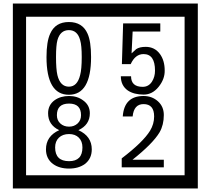

<svg xmlns="http://www.w3.org/2000/svg" viewBox="-20 -980 1195 1090"><path d="M1103 90H53V-960H1103ZM1028 15V-885H128V15ZM497 -656Q497 -442 371 -442Q244 -442 244 -656Q244 -744 265 -789Q294 -855 371 -855Q448 -855 477 -789Q497 -745 497 -656ZM444 -656Q444 -723 435 -752Q420 -809 371 -809Q322 -809 306 -752Q298 -723 298 -656Q298 -587 306 -553Q322 -488 371 -488Q419 -488 435 -554Q444 -587 444 -656ZM915 -580Q916 -531 880.5 -487Q845 -443 796 -443Q741 -443 706 -466Q666 -494 666 -547H724Q724 -487 790 -487Q824 -487 843 -517Q860 -544 860 -579Q860 -673 795 -673Q748 -673 722 -616H672L679 -847H890V-801H733L727 -677Q740 -689 753 -701Q772 -714 807 -714Q859 -714 889 -672Q915 -635 915 -580ZM501 -132Q501 -79 462 -49Q426 -23 372 -23Q317 -23 281 -49Q241 -79 241 -132Q241 -207 316 -241Q253 -271 253 -337Q253 -384 290 -411Q324 -435 372 -435Q419 -435 452 -410Q490 -383 490 -337Q490 -271 425 -241Q501 -207 501 -132ZM440 -326Q440 -392 372 -392Q303 -392 303 -326Q303 -297 322.5 -279Q342 -261 372 -261Q401 -261 420.5 -279Q440 -297 440 -326ZM448 -143Q448 -178 427.5 -198.5Q407 -219 372 -219Q336 -219 314.5 -198.5Q293 -178 293 -143Q293 -65 372 -65Q448 -65 448 -143ZM910 -30H671V-81Q792 -173 832 -238Q855 -276 855 -319Q855 -389 795 -389Q740 -389 733 -319H677Q685 -435 795 -435Q843 -435 876.5 -405Q910 -375 910 -327Q910 -271 886 -229Q848 -165 732 -73H910Z"/></svg>

Font: Unicode BMP Fallback SIL
Style: Regular
Weight: 400
Foundry: NRSI, SIL International
Version: Version 5.1 Based on Unicode 5.1